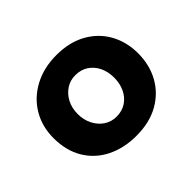

<svg xmlns="http://www.w3.org/2000/svg" viewBox="-111 -619 793 793"><g transform="rotate(-45 285.5 -223.0)"><path d="M38 -224Q38 -291 69.5 -344Q101 -397 158 -427.5Q215 -458 289 -458Q364 -458 419 -427.5Q474 -397 503.5 -344Q533 -291 533 -224Q533 -157 503.5 -103.5Q474 -50 419 -19Q364 12 287 12Q215 12 158.5 -16Q102 -44 70 -97Q38 -150 38 -224ZM179 -223Q179 -189 193 -161.5Q207 -134 231 -118Q255 -102 285 -102Q318 -102 342 -118Q366 -134 379 -161.5Q392 -189 392 -223Q392 -258 379 -285Q366 -312 342 -328Q318 -344 285 -344Q255 -344 231 -328Q207 -312 193 -285Q179 -258 179 -223Z"/></g></svg>

Font: Josefin Sans Thin
Style: Bold
Weight: 700
Version: Version 2.000